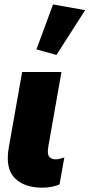

<svg xmlns="http://www.w3.org/2000/svg" viewBox="-20 -846 410 880"><path d="M174.3 14.2Q198.2 14.2 220 9.5Q241.7 4.9 252.9 -1L274.9 -124.5Q265.6 -121.1 255.1 -118.4Q244.6 -115.7 235.4 -115.7Q215.8 -115.7 205.6 -127.9Q195.3 -140.1 201.7 -175.8L261.7 -516.1H81.5L20.5 -170.9Q3.4 -75.2 46.9 -30.5Q90.3 14.2 174.3 14.2ZM238.8 -594.2 370.1 -799.3 223.1 -825.7 147 -619.6Z"/></svg>

Font: Roboto Flex
Style: wght 900 wdth 100 opsz 14.0 GRAD 0.00 slnt -10.00 XTRA 468 XOPQ 96 YOPQ 79 YTLC 514 YTUC 712 YTAS 750 YTDE -203.00 YTFI 738
Weight: 900
Italic angle: -10°
Designer: Berlow after Robertson
Foundry: Google
Version: Version 3.100